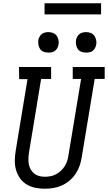

<svg xmlns="http://www.w3.org/2000/svg" viewBox="-20 -1144 659 1172"><path d="M254 8Q223 8 194.5 2Q166 -4 142 -18.5Q118 -33 102 -56Q86 -79 78 -106.5Q70 -134 70.5 -164Q71 -194 76 -225L148 -661H97L96 -735H292V-662H231L157 -213Q154 -194 153.5 -176Q153 -158 156 -141Q159 -124 167.5 -109.5Q176 -95 189 -84.5Q202 -74 219 -69.5Q236 -65 254 -65Q271 -65 289 -68.5Q307 -72 322.5 -80.5Q338 -89 352 -102Q366 -115 375.5 -130.5Q385 -146 390.5 -163Q396 -180 398 -197L475 -662H424V-735H619V-662H558L479 -185Q475 -159 466.5 -133.5Q458 -108 442.5 -84.5Q427 -61 405.5 -42.5Q384 -24 358.5 -12.5Q333 -1 306.5 3.5Q280 8 254 8ZM505 -823Q490 -823 476.5 -828Q463 -833 455 -844.5Q447 -856 444.5 -870.5Q442 -885 444 -900Q446 -910 451.5 -920Q457 -930 465.5 -936.5Q474 -943 484.5 -945.5Q495 -948 506 -948Q521 -948 534.5 -942.5Q548 -937 556 -925.5Q564 -914 567 -899.5Q570 -885 567 -870Q565 -860 559.5 -850Q554 -840 545.5 -833.5Q537 -827 526.5 -825Q516 -823 505 -823ZM275 -823Q260 -823 246.5 -828Q233 -833 225 -844.5Q217 -856 214.5 -870.5Q212 -885 214 -900Q216 -910 221.5 -920Q227 -930 235.5 -936.5Q244 -943 254.5 -945.5Q265 -948 276 -948Q291 -948 304.5 -942.5Q318 -937 326 -925.5Q334 -914 337 -899.5Q340 -885 337 -870Q335 -860 329.5 -850Q324 -840 315.5 -833.5Q307 -827 296.5 -825Q286 -823 275 -823ZM252 -1056V-1124H597V-1056Z"/></svg>

Font: Iosevka Etoile
Style: Italic
Weight: 400
Italic angle: -9°
Designer: Belleve Invis
Foundry: Belleve Invis
Version: Version 22.1.2; ttfautohint (v1.8.4)